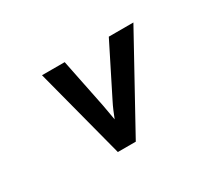

<svg xmlns="http://www.w3.org/2000/svg" viewBox="-103 -756 1206 1048"><g transform="rotate(-30 500.0 -232.0)"><path d="M382 53H495L809 -517H654L498 -206C481 -173 469 -143 456 -110L439 -206L376 -517H233Z"/></g></svg>

Font: LINE Seed JP App_OTF Bold
Style: Regular
Weight: 700
Designer: LINE & Fontrix & Fontworks
Version: Version 1.009